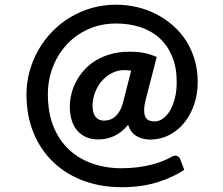

<svg xmlns="http://www.w3.org/2000/svg" viewBox="-20 -673 938 807"><path d="M611.3 -86.4Q579.1 -86.4 554.2 -100.8Q529.3 -115.2 518.6 -148.4Q490.7 -115.2 459.5 -101.1Q428.2 -86.9 392.6 -86.9Q362.8 -86.9 340.3 -97.4Q317.9 -107.9 303 -126.2Q288.1 -144.5 280.8 -169.7Q273.4 -194.8 273.4 -224.1Q273.4 -251 280.3 -278.6Q287.1 -306.2 300.8 -331.8Q314.5 -357.4 335.2 -380.1Q356 -402.8 383.5 -419.4Q411.1 -436 446 -445.8Q481 -455.6 523.4 -455.6Q561.5 -455.6 587.6 -450Q613.8 -444.3 638.7 -433.6L593.3 -257.3Q585.9 -228.5 585.9 -210.2Q585.9 -191.9 591.3 -181.4Q596.7 -170.9 606.7 -166.7Q616.7 -162.6 629.4 -162.6Q648.4 -162.6 665.5 -175Q682.6 -187.5 695.3 -209.5Q708 -231.4 715.3 -261.7Q722.7 -292 722.7 -328.1Q722.7 -388.7 703.9 -434.8Q685.1 -481 651.4 -512Q617.7 -543 570.8 -558.6Q523.9 -574.2 467.3 -574.2Q405.8 -574.2 353.3 -551.3Q300.8 -528.3 262.7 -488Q224.6 -447.8 202.9 -393.3Q181.2 -338.9 181.2 -276.4Q181.2 -199.2 204.8 -141.1Q228.5 -83 270 -44.2Q311.5 -5.4 368.2 14.4Q424.8 34.2 490.2 34.2Q526.9 34.2 558.3 30Q589.8 25.9 616 19.3Q642.1 12.7 663.3 4.2Q684.6 -4.4 700.7 -13.7Q713.4 -21 723.4 -17.8Q733.4 -14.6 737.8 -3.4L754.4 41Q706.5 72.8 640.6 93.3Q574.7 113.8 490.2 113.8Q404.3 113.8 331.1 86.7Q257.8 59.6 204.6 9Q151.4 -41.5 121.3 -113.8Q91.3 -186 91.3 -276.4Q91.3 -326.7 104.5 -374Q117.7 -421.4 141.6 -463.4Q165.5 -505.4 199.5 -540.3Q233.4 -575.2 275.4 -600.3Q317.4 -625.5 365.7 -639.4Q414.1 -653.3 467.3 -653.3Q512.2 -653.3 555.2 -643.3Q598.1 -633.3 636.2 -613.8Q674.3 -594.2 706.5 -566.2Q738.8 -538.1 762 -502Q785.2 -465.8 798.1 -422.1Q811 -378.4 811 -328.1Q811 -277.3 795.9 -233.4Q780.8 -189.5 754.2 -156.7Q727.5 -124 690.9 -105.2Q654.3 -86.4 611.3 -86.4ZM417.5 -166Q429.2 -166 440.9 -169.7Q452.6 -173.3 463.4 -182.4Q474.1 -191.4 482.9 -206.3Q491.7 -221.2 497.6 -244.1L531.2 -376Q524.4 -377 517.3 -377.7Q510.3 -378.4 502.9 -378.4Q475.1 -378.4 450.7 -366Q426.3 -353.5 408.2 -332.8Q390.1 -312 379.6 -284.7Q369.1 -257.3 369.1 -227.5Q369.1 -198.2 381.6 -182.1Q394 -166 417.5 -166Z"/></svg>

Font: Carlito
Style: Bold
Weight: 700
Designer: Lukasz Dziedzic
Foundry: tyPoland Lukasz Dziedzic
Version: Version 1.104